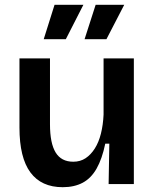

<svg xmlns="http://www.w3.org/2000/svg" viewBox="-20 -766 645 799"><path d="M241 13Q152 13 106.5 -48.5Q61 -110 61 -235V-523H188V-249Q188 -170 211.5 -131.5Q235 -93 285 -93Q314 -93 336 -107.5Q358 -122 374.5 -148Q391 -174 400 -210Q409 -246 411 -289V-523H537V-218V0H432L435 -168H418Q405 -105 382 -64.5Q359 -24 324 -5.5Q289 13 241 13ZM254 -603H162L207 -746H327ZM423 -603H332L378 -746H497Z"/></svg>

Font: Bricolage Grotesque 20pt SemiBold
Style: Regular
Weight: 600
Version: Version 1.001;gftools[0.9.33.dev8+g029e19f]